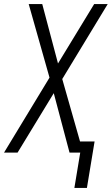

<svg xmlns="http://www.w3.org/2000/svg" viewBox="-22 -755 553 950"><path d="M346 175 375 0H322L244 -294L65 0H-2L223 -371L120 -735H187L265 -441L444 -735H511L286 -364L374 -55H446L408 175Z"/></svg>

Font: Iosevka SS04 Light Oblique
Style: Regular
Weight: 300
Italic angle: -9°
Monospace: yes
Designer: Belleve Invis
Foundry: Belleve Invis
Version: Version 19.0.0; ttfautohint (v1.8.4)